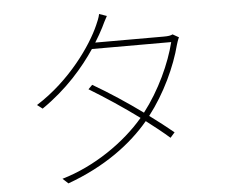

<svg xmlns="http://www.w3.org/2000/svg" viewBox="-55 -855 1110 941"><g transform="rotate(-5 500.0 -384.0)"><path d="M503 -778 466 -791C463 -774 452 -749 447 -738C405 -642 292 -479 124 -373L150 -353C274 -438 358 -537 416 -623H806C781 -521 722 -392 643 -290C566 -346 483 -401 402 -448L382 -428C461 -380 547 -323 624 -266C529 -154 378 -49 217 -2L244 23C429 -44 561 -144 648 -248C690 -216 729 -185 762 -156L784 -181C749 -210 709 -241 667 -272C747 -375 806 -503 833 -608C835 -615 841 -634 846 -643L816 -660C806 -655 795 -653 772 -653H435C451 -678 464 -702 475 -723C483 -739 493 -761 503 -778Z"/></g></svg>

Font: Harano Aji Gothic KR ExtraLight
Style: Regular
Weight: 250
Foundry: Masamichi Hosoda
Version: HaranoAjiGothicKR-ExtraLight version 20220220;ttx 4.29.1